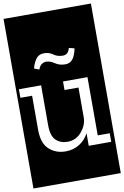

<svg xmlns="http://www.w3.org/2000/svg" viewBox="-129 -982 816 1260"><g transform="rotate(-10 279.0 -352.0)"><path d="M-12 213V-917H570V213ZM413 -646 377 -655Q369 -628 356.5 -620Q344 -612 330 -612Q294 -612 269 -630.5Q244 -649 210 -649Q172 -649 152.5 -618Q133 -587 129 -561L162 -549Q170 -573 184.5 -582.5Q199 -592 213 -592Q241 -592 269 -572.5Q297 -553 336 -553Q370 -553 388 -579.5Q406 -606 413 -646ZM394 0H544V-57H464V-445H301V-388H394V-184Q392 -136 355.5 -93Q319 -50 262 -50Q215 -50 185 -79Q155 -108 155 -180V-445H7V-388H85V-160Q85 -71 129.5 -30.5Q174 10 239 10Q292 10 332.5 -16Q373 -42 394 -84Z"/></g></svg>

Font: Zilla Slab Highlight Regular
Style: Regular
Weight: 400
Designer: Typotheque Type Foundry
Foundry: Typotheque type foundry
Version: Version 1.1; 2017; ttfautohint (v1.6)